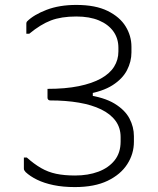

<svg xmlns="http://www.w3.org/2000/svg" viewBox="-20 -740 640 780"><path d="M290 -720Q368 -720 417.5 -695.5Q467 -671 490.5 -632.5Q514 -594 514 -550V-527Q514 -490 496 -455Q478 -420 437.5 -394Q397 -368 329 -357L357 -388V-325L329 -355Q403 -345 445.5 -319Q488 -293 506 -258.5Q524 -224 524 -187V-164Q524 -115 497 -73Q470 -31 417 -5.5Q364 20 284 20Q236 20 197.5 12Q159 4 130.5 -10Q102 -24 84 -41Q80 -46 78.5 -48.5Q77 -51 77 -56Q77 -58 77 -61.5Q77 -65 77 -69.5Q77 -74 77 -79.5Q77 -85 77 -90Q77 -95 77 -100H89Q118 -74 146.5 -57.5Q175 -41 208 -34Q241 -27 285 -27Q338 -27 379.5 -42.5Q421 -58 445.5 -88.5Q470 -119 470 -165V-183Q470 -221 449.5 -249Q429 -277 391 -295.5Q353 -314 300.5 -323Q248 -332 184 -332Q179 -332 176 -335Q173 -338 173 -343Q173 -348 173 -352.5Q173 -357 173 -361.5Q173 -366 173 -370.5Q173 -375 173 -379Q246 -379 300 -390Q354 -401 390 -421Q426 -441 443.5 -469Q461 -497 461 -531V-546Q461 -584 440.5 -612.5Q420 -641 382 -657Q344 -673 290 -673Q229 -673 187 -657Q145 -641 99 -603H87Q87 -608 87 -612Q87 -616 87 -620Q87 -624 87 -628Q87 -632 87 -636.5Q87 -641 87 -645Q87 -648 88 -650Q89 -652 90 -653Q117 -680 169 -700Q221 -720 290 -720Z"/></svg>

Font: Recursive Sans Linear Light
Style: Regular
Weight: 300
Version: Version 1.085